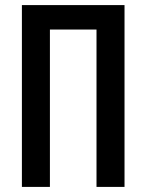

<svg xmlns="http://www.w3.org/2000/svg" viewBox="-20 -734 574 754"><path d="M66 0H176V-618H359V0H469V-714H66Z"/></svg>

Font: Noto Sans Display Condensed Medium
Style: Regular
Weight: 500
Width: 3
Designer: Monotype Design Team
Foundry: Monotype Imaging Inc.
Version: Version 1.900